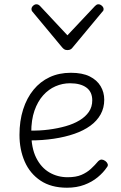

<svg xmlns="http://www.w3.org/2000/svg" viewBox="-20 -859 566 897"><path d="M293 18Q219 18 169.5 -15Q120 -48 95.5 -104Q71 -160 71 -229Q71 -294 88 -347.5Q105 -401 136.5 -439.5Q168 -478 212 -498.5Q256 -519 311 -519Q365 -519 399 -502Q433 -485 450 -456.5Q467 -428 467 -393Q467 -355 450 -324.5Q433 -294 402 -271.5Q371 -249 328 -234Q285 -219 232 -211Q179 -203 120 -203V-249Q165 -248 207.5 -253.5Q250 -259 287 -269.5Q324 -280 352 -297Q380 -314 395.5 -337Q411 -360 411 -390Q411 -430 383.5 -450Q356 -470 307 -470Q272 -470 239.5 -456Q207 -442 181.5 -413.5Q156 -385 141 -342Q126 -299 126 -240Q126 -168 149 -122Q172 -76 210.5 -53.5Q249 -31 296 -31Q335 -31 360.5 -42Q386 -53 404.5 -70Q423 -87 439 -106Q448 -114 455.5 -113.5Q463 -113 472 -107Q480 -101 483 -93Q486 -85 479 -77Q463 -53 436.5 -31Q410 -9 374 4.5Q338 18 293 18ZM440 -839Q448 -839 456 -832Q464 -825 464 -816Q464 -814 463 -810.5Q462 -807 458 -804L320 -638Q316 -632 310 -628.5Q304 -625 295 -625Q286 -625 280.5 -628.5Q275 -632 270 -638L132 -804Q129 -807 128 -810.5Q127 -814 127 -816Q127 -825 134.5 -832Q142 -839 150 -839Q155 -839 159 -837Q163 -835 167 -831L295 -694L424 -831Q428 -835 431.5 -837Q435 -839 440 -839Z"/></svg>

Font: Playwrite BE WAL ExtraLight
Style: Regular
Weight: 250
Version: Version 1.002